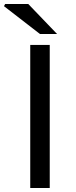

<svg xmlns="http://www.w3.org/2000/svg" viewBox="-41 -945 382 965"><path d="M111 -719H209V0H111ZM-21 -914 -15 -925H101L246 -774H160Z"/></svg>

Font: Nebula Sans Medium
Style: Regular
Weight: 500
Designer: Paul D. Hunt for Adobe (as Source Sans)
Foundry: Nebula Entertainment & Broadcasting LLC
Version: Version 1.010